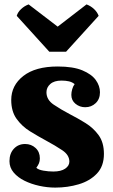

<svg xmlns="http://www.w3.org/2000/svg" viewBox="-20 -842 515 872"><path d="M231 10Q195 10 158.5 2Q122 -6 91.5 -21Q61 -36 42 -58.5Q23 -81 23 -110Q23 -145 43 -166.5Q63 -188 94 -188Q122 -188 141.5 -170Q161 -152 161 -123Q161 -110 157 -100.5Q153 -91 145 -80Q154 -71 177 -67Q200 -63 222 -63Q257 -63 276 -76Q295 -89 295 -108Q295 -138 263 -159.5Q231 -181 190 -203Q153 -223 116.5 -245.5Q80 -268 55.5 -302Q31 -336 31 -388Q31 -454 86 -497Q141 -540 242 -540Q312 -540 354 -522.5Q396 -505 415 -478.5Q434 -452 434 -423Q434 -392 414.5 -373.5Q395 -355 367 -355Q342 -355 323 -370.5Q304 -386 304 -411Q304 -423 308 -437Q312 -451 319 -460Q308 -469 293.5 -472.5Q279 -476 259 -476Q226 -476 208.5 -460.5Q191 -445 191 -423Q191 -389 223.5 -367Q256 -345 296 -324Q333 -305 368.5 -283Q404 -261 428 -228Q452 -195 452 -143Q452 -87 420 -53.5Q388 -20 337.5 -5Q287 10 231 10ZM204 -607 56 -770Q61 -787 76 -801Q91 -815 110 -822L242 -721L373 -822Q392 -815 407 -801Q422 -787 428 -770L280 -607Z"/></svg>

Font: Calistoga
Style: Regular
Weight: 400
Designer: Yvonne Schuttler, Eben Sorkin
Foundry: www.sorkintype.com
Version: Version 1.010; ttfautohint (v1.8.4.7-5d5b)